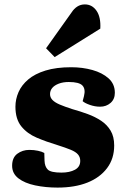

<svg xmlns="http://www.w3.org/2000/svg" viewBox="-20 -837 572 871"><path d="M259 -54Q296 -54 320 -67Q344 -80 344 -107Q344 -124 334 -136Q324 -148 301 -157.5Q278 -167 240 -179Q190 -194 146.5 -212.5Q103 -231 76.5 -264Q50 -297 50 -353Q50 -387 64 -419Q78 -451 108 -476.5Q138 -502 186.5 -517Q235 -532 303 -532Q354 -532 399 -519.5Q444 -507 472.5 -481.5Q501 -456 501 -416Q501 -387 481.5 -370Q462 -353 434 -353Q411 -353 388 -361Q365 -369 355 -378L361 -401Q369 -433 354 -449Q339 -465 292 -465Q266 -465 246.5 -457.5Q227 -450 217 -438Q207 -426 207 -410Q207 -395 218 -383.5Q229 -372 251.5 -362.5Q274 -353 308 -342Q344 -332 378 -319.5Q412 -307 439 -289Q466 -271 482 -244Q498 -217 498 -177Q498 -117 465.5 -74Q433 -31 376 -8.5Q319 14 241 14Q187 14 139.5 4Q92 -6 63.5 -28Q35 -50 35 -85Q35 -122 58.5 -139.5Q82 -157 113 -157Q134 -157 152.5 -153Q171 -149 181 -143L182 -108Q183 -81 197 -67.5Q211 -54 259 -54ZM305 -781Q316 -798 331 -807.5Q346 -817 365 -817Q398 -817 418 -788Q438 -759 435 -707L228 -578L189 -618Z"/></svg>

Font: Literata 18pt ExtraBold
Style: Italic
Weight: 800
Italic angle: -2°
Designer: Latin by Veronika Burian and Jose Scaglione. Greek by Irene Vlachou. Cyrillic by Vera Evstafieva
Foundry: TypeTogether
Version: Version 3.103;gftools[0.9.29]